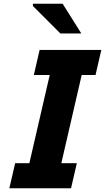

<svg xmlns="http://www.w3.org/2000/svg" viewBox="-20 -1007 562 1027"><path d="M192 -740H522L491 -606H417L308 -134H391L360 0H30L61 -134H137L246 -606H161ZM303 -828 156 -975V-987H315L415 -828Z"/></svg>

Font: Arvo
Style: Bold Italic
Weight: 700
Italic angle: -13°
Designer: Anton Koovit (Cyrillic Expansion: Cyreal)
Foundry: Anton Koovit, Yassin Baggar
Version: Version 3.000